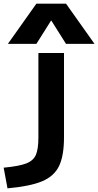

<svg xmlns="http://www.w3.org/2000/svg" viewBox="-104 -810 537 1050"><path d="M106 -59V-520H246V-59Q246 42 219 98Q192 154 126 181.5Q60 209 -63 220L-84 107Q0 99 39 84Q78 69 92 37.5Q106 6 106 -59ZM95 -790H257L413 -570H257L177 -697H175L95 -570H-61Z"/></svg>

Font: Enso
Style: Bold
Weight: 700
Designer: Coji Morishita
Foundry: UNDERFOREST DESIGN
Version: Version 1.000